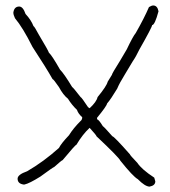

<svg xmlns="http://www.w3.org/2000/svg" viewBox="-20 -696 626 708"><path d="M544.9 -675.8Q560.5 -675.8 564.5 -654.3Q550.8 -603.5 541 -603.5Q541 -596.2 494.1 -513.7Q481.9 -487.8 468.8 -468.8L439.5 -419.9Q420.4 -389.2 412.1 -369.1Q388.7 -330.1 375 -314.5Q373 -304.2 337.9 -261.7V-255.9Q343.8 -255.9 359.4 -230.5Q361.8 -230.5 394.5 -193.4Q400.4 -193.4 459 -127Q459 -124 486.3 -95.7Q502.4 -71.3 548.8 -41L552.7 -27.3Q552.7 -11.7 531.2 -7.8Q514.2 -8.8 488.3 -35.2Q470.2 -45.4 423.8 -103.5Q418.5 -115.7 335.9 -193.4Q335.9 -196.8 310.5 -224.6Q284.7 -200.7 261.7 -162.1Q257.8 -162.1 210.9 -105.5Q208 -105.5 179.7 -80.1Q176.8 -80.1 128.9 -44.9Q88.4 -19.5 70.3 -15.6H66.4Q44.9 -19 44.9 -37.1Q44.9 -52.2 80.1 -64.5Q140.6 -99.6 197.3 -150.4Q205.6 -167 234.4 -197.3Q250 -222.7 277.3 -250Q283.2 -254.4 283.2 -263.7Q268.6 -276.4 263.7 -291Q245.1 -308.6 230.5 -332Q212.9 -345.7 197.3 -375Q177.2 -404.3 173.8 -404.3Q151.4 -444.3 99.6 -523.4Q64.5 -593.8 35.2 -628.9Q29.3 -641.6 29.3 -648.4V-650.4Q32.7 -671.9 50.8 -671.9Q64.9 -671.9 74.2 -644.5Q94.7 -622.6 103.5 -599.6Q106.4 -599.6 123 -568.4Q159.2 -507.8 160.2 -502Q171.9 -491.2 201.2 -439.5Q216.3 -424.3 246.1 -375Q248.5 -375 277.3 -337.9Q280.3 -337.9 304.7 -300.8L310.5 -296.9Q335.9 -320.3 339.8 -337.9Q373.5 -378.9 377 -394.5L392.6 -419.9Q392.6 -424.3 421.9 -470.7L447.3 -513.7Q470.2 -562 480.5 -574.2Q511.7 -628.9 529.3 -669.9Q539.1 -675.8 544.9 -675.8Z"/></svg>

Font: CEF Fonts CJK
Style: Regular
Weight: 400
Designer: PartyBoss (派对大魔王)
Version: Release 2.25